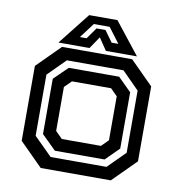

<svg xmlns="http://www.w3.org/2000/svg" viewBox="-79 -770 786 843"><g transform="rotate(10 314.0 -349.0)"><path d="M158 0 55 -103V-437L158 -540H470.5L573.5 -437V-103L470.5 0ZM192.5 -55H441.5L518 -131.5V-408.5L441.5 -485.5H189L111.5 -408V-135.5ZM206 -85.5 142 -148.5V-395L203 -454.5H427.5L487 -395.5V-144.5L427.5 -85.5ZM227 -141.5H401.5L432 -172V-368L401.5 -398.5H227L196.5 -368V-172ZM251 -698H377L489 -556H350.5L314 -610L277.5 -556H139ZM278 -663 227.5 -596H257.5L293 -646H333L369 -596H399L348.5 -663Z"/></g></svg>

Font: Tourney SemiBold
Style: Regular
Weight: 600
Version: Version 1.015